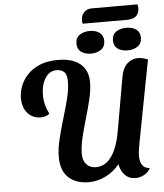

<svg xmlns="http://www.w3.org/2000/svg" viewBox="-64 -1049 963 1126"><g transform="rotate(-5 417.0 -486.0)"><path d="M413 21Q337 21 293.5 -20.5Q250 -62 250 -141Q250 -187 263.5 -244Q277 -301 295.5 -361.5Q314 -422 328 -478Q342 -534 342 -579Q342 -619 325.5 -634.5Q309 -650 280 -650Q240 -650 214.5 -611Q189 -572 189 -509Q189 -481 196 -454Q203 -427 217 -399Q206 -390 192.5 -386Q179 -382 166 -382Q133 -382 108.5 -398Q84 -414 71.5 -441.5Q59 -469 59 -505Q59 -542 73.5 -578Q88 -614 117 -644Q146 -674 190 -691.5Q234 -709 294 -709Q353 -709 392 -691.5Q431 -674 451 -641.5Q471 -609 471 -564Q471 -519 458 -464Q445 -409 428 -352Q411 -295 398.5 -242Q386 -189 386 -147Q386 -108 407 -85.5Q428 -63 463 -63Q501 -63 529.5 -87Q558 -111 578 -157Q598 -203 609 -269L663 -577Q672 -628 699 -653.5Q726 -679 763 -679Q776 -679 791 -675.5Q806 -672 821 -666L730 -190Q724 -159 721.5 -140.5Q719 -122 719 -107Q719 -72 732.5 -52.5Q746 -33 776 -30Q764 -6 739 7.5Q714 21 688 21Q651 21 626.5 -4Q602 -29 595 -69Q561 -27 513 -3Q465 21 413 21ZM458 -908Q456 -914 455.5 -922Q455 -930 456 -938Q459 -962 475.5 -977.5Q492 -993 519 -993H788Q789 -986 790.5 -977.5Q792 -969 790 -959Q787 -935 769.5 -921.5Q752 -908 720 -908ZM491 -729Q457 -729 434 -745.5Q411 -762 411 -795Q411 -829 435.5 -845.5Q460 -862 494 -862Q530 -862 552.5 -845.5Q575 -829 575 -797Q575 -763 551 -746Q527 -729 491 -729ZM707 -729Q672 -729 649 -745.5Q626 -762 626 -795Q626 -829 650.5 -845.5Q675 -862 711 -862Q746 -862 768.5 -845.5Q791 -829 791 -797Q791 -763 766.5 -746Q742 -729 707 -729Z"/></g></svg>

Font: Sansita Swashed Light Medium
Style: Regular
Weight: 500
Version: Version 1.003